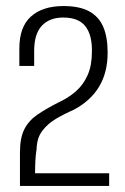

<svg xmlns="http://www.w3.org/2000/svg" viewBox="-20 -615 413 635"><path d="M46 0Q46 -28 46 -55.5Q46 -83 46 -111Q46 -160 61 -188.5Q76 -217 104 -236Q132 -255 171 -275Q206 -291 231 -313Q256 -335 270 -367Q284 -399 284 -444Q285 -499 262.5 -528Q240 -557 189 -557Q144 -557 118.5 -530Q93 -503 93 -447V-397H44V-455Q44 -526 82.5 -560.5Q121 -595 190 -595Q243 -595 275 -577.5Q307 -560 321.5 -526Q336 -492 336 -441Q336 -375 307.5 -328Q279 -281 224 -252Q192 -238 165 -222Q138 -206 120 -182.5Q102 -159 101 -122Q98 -103 97 -83Q96 -63 96 -42H341V0Z"/></svg>

Font: Alumni Sans Thin Light
Style: Regular
Weight: 300
Version: Version 1.018